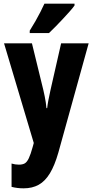

<svg xmlns="http://www.w3.org/2000/svg" viewBox="-20 -786 506 1046"><path d="M2 -550H154L216 -296Q220 -279 223.5 -261.5Q227 -244 229.5 -227.5Q232 -211 233 -197H237Q239 -216 243.5 -239.5Q248 -263 255 -295L313 -550H463L298 45Q278 115 252 158Q226 201 191 220.5Q156 240 109 240Q91 240 75 238Q59 236 43 232V105Q53 108 63 109.5Q73 111 83 111Q103 111 115 104Q127 97 137 76Q147 55 158 15L164 -7ZM386 -756Q377 -743 360.5 -724.5Q344 -706 324.5 -685Q305 -664 285 -643.5Q265 -623 247 -606H142V-619Q159 -646 173.5 -671.5Q188 -697 200 -720.5Q212 -744 222 -766H386Z"/></svg>

Font: Noto Sans Khmer ExtraCondensed ExtraBold
Style: Regular
Weight: 800
Width: 2
Designer: Danh Hong and the Monotype Design Team
Foundry: Monotype Imaging Inc.
Version: Version 2.004